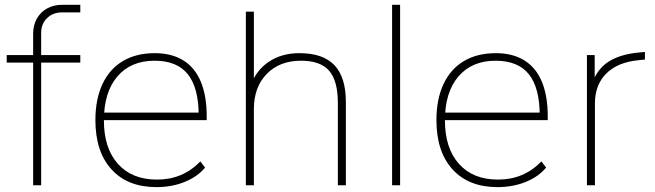

<svg xmlns="http://www.w3.org/2000/svg" viewBox="-20 -767 2714 795"><path d="M117.2 -507.8H7.8V-539.1H123L117.2 -529.3V-627.9Q117.2 -662.1 132.3 -689.5Q147.5 -716.8 174.8 -731.9Q202.1 -747.1 236.3 -747.1H312.5V-715.8H237.3Q199.2 -715.8 174.8 -691.9Q150.4 -668 150.4 -630.9V-525.4L141.6 -539.1H312.5V-507.8H150.4V0H117.2Z M375 -269.5Q375 -356.4 404.3 -418.9Q433.6 -481.4 488.8 -514.2Q543.9 -546.9 621.1 -546.9Q690.4 -546.9 738.8 -517.1Q787.1 -487.3 811.5 -428.7Q835.9 -370.1 835.9 -285.2V-269.5H392.6V-300.8H823.2L802.7 -288.1Q802.7 -403.3 757.8 -459.5Q712.9 -515.6 620.1 -515.6Q521.5 -515.6 465.8 -450.2Q410.2 -384.8 410.2 -268.6Q410.2 -153.3 468.3 -88.4Q526.4 -23.4 629.9 -23.4Q683.6 -23.4 728 -42Q772.5 -60.5 809.6 -98.6L829.1 -73.2Q797.9 -35.2 744.6 -13.7Q691.4 7.8 627.9 7.8Q508.8 7.8 441.9 -65.4Q375 -138.7 375 -269.5Z M998 -718.8H1031.2V-411.1H1017.6Q1039.1 -474.6 1092.3 -510.7Q1145.5 -546.9 1219.7 -546.9Q1317.4 -546.9 1364.7 -497.1Q1412.1 -447.3 1412.1 -344.7V0H1378.9V-340.8Q1378.9 -432.6 1342.8 -474.1Q1306.6 -515.6 1226.6 -515.6Q1137.7 -515.6 1084.5 -460.9Q1031.2 -406.2 1031.2 -315.4V0H998Z M1603.5 -747.1H1636.7V0H1603.5Z M1787.1 -269.5Q1787.1 -356.4 1816.4 -418.9Q1845.7 -481.4 1900.9 -514.2Q1956.1 -546.9 2033.2 -546.9Q2102.5 -546.9 2150.9 -517.1Q2199.2 -487.3 2223.6 -428.7Q2248 -370.1 2248 -285.2V-269.5H1804.7V-300.8H2235.4L2214.8 -288.1Q2214.8 -403.3 2169.9 -459.5Q2125 -515.6 2032.2 -515.6Q1933.6 -515.6 1877.9 -450.2Q1822.3 -384.8 1822.3 -268.6Q1822.3 -153.3 1880.4 -88.4Q1938.5 -23.4 2042 -23.4Q2095.7 -23.4 2140.1 -42Q2184.6 -60.5 2221.7 -98.6L2241.2 -73.2Q2210 -35.2 2156.7 -13.7Q2103.5 7.8 2040 7.8Q1920.9 7.8 1854 -65.4Q1787.1 -138.7 1787.1 -269.5Z M2410.2 -539.1H2442.4V-419.9H2430.7Q2453.1 -482.4 2501.5 -512.7Q2549.8 -543 2627.9 -549.8L2650.4 -551.8V-520.5L2622.1 -517.6Q2536.1 -508.8 2489.7 -461.9Q2443.4 -415 2443.4 -338.9V0H2410.2Z"/></svg>

Font: Min Sans VF VF
Style: Regular
Weight: 400
Designer: Jinseong-Kim, NotoSansCJK, Nunito
Foundry: Jinseong-Kim
Version: Version 1.420;Glyphs 3.1.2 (3151)